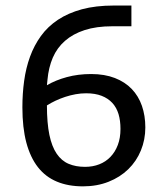

<svg xmlns="http://www.w3.org/2000/svg" viewBox="-20 -658 590 687"><path d="M500 -202.1C500 -230.1 495.9 -255.9 487.8 -279.3C479.7 -302.7 467.5 -322.8 451.4 -339.6C435.3 -356.4 415.1 -369.5 390.9 -378.9C366.6 -388.3 338.4 -393.1 306.2 -393.1C274.9 -393.1 245.8 -389.4 219 -382.1C192.1 -374.8 168.5 -365.1 147.9 -353L149.9 -373C152.5 -402 158.9 -428.2 168.9 -451.7C179 -475.1 193.5 -495.1 212.4 -511.7C231.3 -528.3 254.7 -541.2 282.7 -550.3C310.7 -559.4 343.8 -564 381.8 -564H450.2V-638.2H387.2C343.9 -638.2 305.8 -633.7 272.9 -624.8C240.1 -615.8 211.5 -603.3 187.3 -587.2C163 -571 142.7 -551.8 126.5 -529.3C110.2 -506.8 97.2 -482.1 87.4 -455.1C77.6 -428.1 70.6 -399.3 66.4 -368.7C62.2 -338.1 60.1 -306.5 60.1 -273.9C60.1 -225.4 64.8 -183.4 74.2 -147.9C83.7 -112.5 97.5 -83.1 115.7 -59.8C134 -36.5 156.6 -19.3 183.6 -8.1C210.6 3.2 241.7 8.8 276.9 8.8C310.4 8.8 340.9 3.3 368.4 -7.6C395.9 -18.5 419.4 -33.4 439 -52.5C458.5 -71.5 473.6 -93.9 484.1 -119.6C494.7 -145.3 500 -172.9 500 -202.1ZM411.1 -196.8C411.1 -175.3 408 -156.2 401.6 -139.4C395.3 -122.6 386.5 -108.4 375.2 -96.7C364 -85 350.7 -76.1 335.2 -70.1C319.7 -64 302.7 -61 284.2 -61C262 -61 242.5 -64.6 225.6 -71.8C208.7 -78.9 194.4 -91 182.9 -107.9C171.3 -124.8 162.6 -147.4 156.7 -175.5C150.9 -203.7 147.9 -238.8 147.9 -280.8C157.1 -286.6 167.2 -292.2 178.2 -297.4C189.3 -302.6 200.9 -307.2 213.1 -311.3C225.3 -315.3 237.8 -318.5 250.5 -320.8C263.2 -323.1 275.7 -324.2 288.1 -324.2C309.6 -324.2 328 -321.2 343.5 -315.2C359 -309.2 371.7 -300.7 381.8 -289.8C391.9 -278.9 399.3 -265.5 404.1 -249.8C408.8 -234 411.1 -216.3 411.1 -196.8Z"/></svg>

Font: CodeNewRoman Nerd Font Mono
Style: Regular
Weight: 400
Monospace: yes
Designer: Sam Radian
Foundry: Code New Roman
Version: Version 2.00 November 29, 2014;Nerd Fonts 3.2.1